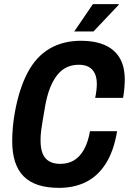

<svg xmlns="http://www.w3.org/2000/svg" viewBox="-20 -896 623 928"><path d="M265 12Q150 12 94.5 -43.5Q39 -99 39 -214Q39 -245 42 -280.5Q45 -316 52 -354Q73 -469 114 -546Q155 -623 220 -661Q285 -699 373 -699Q437 -699 484.5 -679Q532 -659 557.5 -617.5Q583 -576 583 -511Q583 -492 581 -469.5Q579 -447 575 -423H440Q444 -442 446 -459Q448 -476 448 -490Q448 -521 438 -541.5Q428 -562 409 -572.5Q390 -583 361 -583Q328 -583 302 -570.5Q276 -558 256 -532.5Q236 -507 221.5 -470Q207 -433 198 -382Q191 -342 186.5 -314.5Q182 -287 179.5 -269Q177 -251 176.5 -239Q176 -227 176 -217Q176 -179 186 -154Q196 -129 217.5 -116.5Q239 -104 271 -104Q310 -104 338.5 -121.5Q367 -139 386.5 -174.5Q406 -210 415 -262H546Q530 -166 491.5 -105.5Q453 -45 396 -16.5Q339 12 265 12ZM339 -744 429 -876H554V-873L432 -744Z"/></svg>

Font: Archivo Condensed
Style: Bold Italic
Weight: 700
Width: 3
Italic angle: -10°
Designer: Hector Gatti
Foundry: Omnibus-Type
Version: Version 2.001